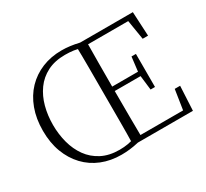

<svg xmlns="http://www.w3.org/2000/svg" viewBox="-150 -963 1288 1202"><g transform="rotate(-30 494.5 -362.0)"><path d="M133 -361Q133 -294 149.5 -232Q166 -170 200.5 -122Q235 -74 289 -46Q343 -18 417 -18Q450 -18 478.5 -23Q507 -28 538 -39V0Q504 8 473 11.5Q442 15 412 15Q335 15 270.5 -11Q206 -37 159 -86.5Q112 -136 86 -205Q60 -274 60 -361Q60 -448 86 -518Q112 -588 159 -637Q206 -686 270.5 -712.5Q335 -739 412 -739Q442 -739 473 -735Q504 -731 538 -723V-685Q508 -696 479 -700Q450 -704 417 -704Q343 -704 289 -676.5Q235 -649 200.5 -601Q166 -553 149.5 -491.5Q133 -430 133 -361ZM505 0Q507 -83 507 -166Q507 -249 507 -333V-390Q507 -474 507 -557.5Q507 -641 505 -723H576Q575 -641 574.5 -556Q574 -471 574 -377V-357Q574 -255 574.5 -169Q575 -83 576 0ZM773 -248 760 -358V-379L773 -487H805V-248ZM541 -352V-384H779V-352ZM889 -548 866 -689H541V-723H919L928 -548ZM906 -176H945L936 0H541V-33H884Z"/></g></svg>

Font: Noto Serif SC
Style: Regular
Weight: 200
Designer: Ryoko NISHIZUKA 西塚涼子 (kana & ideographs); Frank Grießhammer (Latin, Greek & Cyrillic); Wenlong ZHANG 张文龙 (bopomofo); San
Foundry: Adobe
Version: Version 2.001;hotconv 1.1.0;makeotfexe 2.6.0